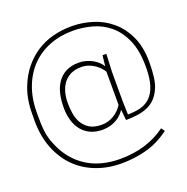

<svg xmlns="http://www.w3.org/2000/svg" viewBox="-168 -944 1275 1309"><g transform="rotate(-20 470.0 -290.0)"><path d="M495 208Q394 208 309 175Q224 142 163 80Q102 18 68 -70.5Q34 -159 34 -270Q34 -309 35 -340.5Q36 -372 40 -400.5Q44 -429 50.5 -455Q57 -481 68 -509Q95 -578 137 -630Q179 -682 233 -717.5Q287 -753 352 -770.5Q417 -788 490 -788Q566 -788 640.5 -765Q715 -742 774 -692.5Q833 -643 869.5 -565Q906 -487 906 -376Q906 -316 900 -270Q894 -224 882 -197Q865 -155 840 -128.5Q815 -102 782 -87Q749 -72 708.5 -66Q668 -60 622 -60L614 -137Q604 -121 588.5 -105.5Q573 -90 552 -78Q531 -66 506 -59Q481 -52 451 -52Q400 -52 362 -70Q324 -88 299.5 -119.5Q275 -151 263 -193Q251 -235 251 -284Q251 -337 261.5 -383Q272 -429 296 -463.5Q320 -498 358 -518Q396 -538 451 -538Q480 -538 505.5 -530.5Q531 -523 552 -511Q573 -499 588.5 -484Q604 -469 614 -453L622 -530H650Q648 -498 647 -465.5Q646 -433 644 -401V-192L647 -91Q694 -91 735 -100.5Q776 -110 807 -138Q838 -166 855.5 -218Q873 -270 873 -356Q873 -472 839.5 -549Q806 -626 751 -672Q696 -718 627 -737Q558 -756 487 -756Q396 -756 319 -726Q242 -696 186 -639Q130 -582 98.5 -499Q67 -416 67 -310Q67 -272 68 -241.5Q69 -211 72 -184Q75 -157 81.5 -132.5Q88 -108 99 -82Q125 -16 165 32.5Q205 81 255.5 113Q306 145 366.5 160.5Q427 176 494 176Q690 176 827 75L845 100Q763 161 675.5 184.5Q588 208 495 208ZM457 -86Q484 -86 507 -93.5Q530 -101 549.5 -113.5Q569 -126 584 -142Q599 -158 609 -174V-416Q599 -432 584 -447.5Q569 -463 550 -475.5Q531 -488 507.5 -496Q484 -504 457 -504Q413 -504 381 -488.5Q349 -473 328.5 -446Q308 -419 298 -383Q288 -347 288 -306Q288 -267 294 -228Q300 -189 318.5 -157.5Q337 -126 370 -106Q403 -86 457 -86Z"/></g></svg>

Font: Tanohe Sans ExtraLight
Style: Regular
Weight: 250
Designer: Village Type and Design LLC & Cristiano Sobral
Foundry: Cooper Hewitt Smithsonian Design Museum
Version: Version 1.00;May 30, 2020;FontCreator 12.0.0.2522 64-bit; tt